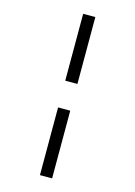

<svg xmlns="http://www.w3.org/2000/svg" viewBox="-142 -854 784 1117"><g transform="rotate(15 250.0 -295.0)"><path d="M214.8 -378.4V-781.2H288.1V-378.4ZM288.1 -217.3V190.4H214.8V-217.3Z"/></g></svg>

Font: Andika New Basic
Style: Regular
Weight: 400
Designer: Victor Gaultney, Annie Olsen, Julie Remington, Don Collingsworth, Eric Hays
Foundry: SIL International
Version: Version 5.500; ttfautohint (v1.8.3)